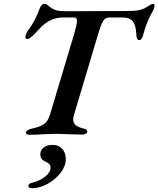

<svg xmlns="http://www.w3.org/2000/svg" viewBox="-20 -705 833 1010"><path d="M116 -9Q120 -22 149 -29Q190 -37 211 -52Q232 -67 242 -99L370 -526Q385 -577 385 -595Q385 -605 381 -609Q377 -613 368 -613H309Q241 -613 185 -551Q181 -546 167.5 -532Q154 -518 143 -509Q132 -500 125 -500Q117 -500 115 -503.5Q113 -507 114 -515Q116 -528 127 -544Q166 -595 189 -661Q193 -672 199.5 -678.5Q206 -685 213 -685Q222 -685 232.5 -676.5Q243 -668 247 -665Q261 -655 276.5 -650.5Q292 -646 335 -646L639 -647Q688 -647 708 -651Q728 -655 741 -662Q748 -665 762 -674Q763 -675 770.5 -679.5Q778 -684 784 -684Q797 -684 792 -670Q790 -657 784 -647Q752 -594 733 -521Q726 -494 713 -494Q697 -494 697 -526Q695 -571 679 -592Q663 -613 625 -613H558Q542 -613 533 -606.5Q524 -600 515.5 -581.5Q507 -563 496 -525L369 -100Q365 -88 365 -76Q365 -58 378 -47Q391 -36 419 -29Q431 -26 435.5 -22Q440 -18 439 -10Q438 -4 430 -0.5Q422 3 412 3Q387 3 341 1Q295 -1 277 -1Q256 -1 210 1Q173 4 136 4Q127 4 121 0.5Q115 -3 116 -9ZM129 274Q129 268 134 263Q139 258 150 256Q191 246 218.5 223.5Q246 201 246 176Q246 165 239 158Q232 151 219 145Q192 134 192 107Q192 85 210 71Q228 57 257 57Q288 57 307 77.5Q326 98 326 133Q326 169 298.5 204.5Q271 240 229.5 262.5Q188 285 149 285Q129 285 129 274Z"/></svg>

Font: EB Garamond SemiBold
Style: Italic
Weight: 600
Italic angle: -17.2°
Designer: Georg Duffner and Octavio Pardo
Foundry: Georg Duffner
Version: Version 1.000